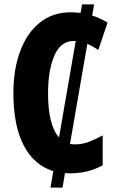

<svg xmlns="http://www.w3.org/2000/svg" viewBox="-20 -780 534 875"><path d="M409 -760 400 -709Q436 -698 470 -677L428 -552Q402 -570 378 -580L299 -124Q310 -122 322 -122Q355 -122 386 -134Q417 -146 448 -163V-27Q383 10 298 10Q287 10 276 9L265 75H210L223 0Q135 -27 88 -117.5Q41 -208 41 -356Q41 -464 72 -547Q103 -630 161.5 -677Q220 -724 302 -724Q325 -724 347 -721L354 -760ZM314 -593Q257 -593 228 -527Q199 -461 199 -355Q199 -209 249 -154L325 -593Q320 -593 314 -593Z"/></svg>

Font: Noto Sans ExtraCondensed ExtraBold
Style: Regular
Weight: 800
Width: 2
Designer: Monotype Design Team
Foundry: Monotype Imaging Inc.
Version: Version 2.013; ttfautohint (v1.8.4.7-5d5b)